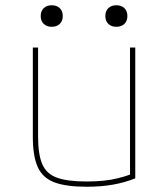

<svg xmlns="http://www.w3.org/2000/svg" viewBox="-20 -701 640 731"><path d="M310 10Q231 10 186.5 -7Q142 -24 123.5 -65.5Q105 -107 105 -180V-520H125V-180Q125 -113 141 -76Q157 -39 197 -24.5Q237 -10 309 -10Q344 -10 373.5 -13Q403 -16 429.5 -22.5Q456 -29 480 -38L475 -27V-520H495V-22Q455 -6 410 2Q365 10 310 10ZM177 -599Q158 -599 146.5 -610Q135 -621 135 -640Q135 -659 146.5 -670Q158 -681 177 -681Q196 -681 207.5 -670Q219 -659 219 -640Q219 -621 207.5 -610Q196 -599 177 -599ZM423 -599Q404 -599 392.5 -610Q381 -621 381 -640Q381 -659 392.5 -670Q404 -681 423 -681Q442 -681 453.5 -670Q465 -659 465 -640Q465 -621 453.5 -610Q442 -599 423 -599Z"/></svg>

Font: M PLUS Code Latin Expanded Thin
Style: Regular
Weight: 250
Width: 7
Designer: Coji Morishita
Foundry: UNDERFOREST DESIGN
Version: Version 1.002; ttfautohint (v1.8.3)